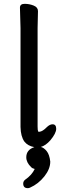

<svg xmlns="http://www.w3.org/2000/svg" viewBox="-20 -737 313 1001"><path d="M117 83Q117 44 159 30Q125 24 107 1Q88 -26 87 -75V-590L84 -697Q84 -717 108.5 -717Q133 -717 155.5 -708Q178 -699 178 -679L176 -590V-78Q176 -58 179 -51Q180 -50 183 -50H185Q202 -51 225 -75Q240 -89 254 -89Q273 -89 273 -65.5Q273 -42 242 -5Q218 22 193 29Q209 33 223.5 51Q238 69 242 105V106Q242 144 211 183Q180 222 137 241Q131 244 125 244Q101 244 101 220Q101 208 111 200Q146 176 161 144Q148 141 142 134Q117 110 117 83Z"/></svg>

Font: LXGW ZhenKai
Style: Regular
Weight: 400
Designer: LXGW / Fontworks Inc.
Foundry: LXGW / Fontworks Inc.
Version: Version 0.800;June 8, 2025